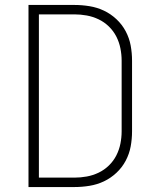

<svg xmlns="http://www.w3.org/2000/svg" viewBox="-20 -755 640 775"><path d="M95 0V-735H280Q311 -735 341.5 -730Q372 -725 399.5 -712Q427 -699 450 -677.5Q473 -656 487.5 -628.5Q502 -601 507.5 -571Q513 -541 513 -510V-225Q513 -194 507.5 -164Q502 -134 487.5 -106.5Q473 -79 450 -57.5Q427 -36 399.5 -23Q372 -10 341.5 -5Q311 0 280 0ZM137 -38H280Q305 -38 330 -42.5Q355 -47 378 -58Q401 -69 419.5 -87Q438 -105 449.5 -127.5Q461 -150 466 -175Q471 -200 471 -225V-510Q471 -535 466 -560Q461 -585 449.5 -607.5Q438 -630 419.5 -648Q401 -666 378 -677Q355 -688 330 -692.5Q305 -697 280 -697H137Z"/></svg>

Font: Iosevka Extralight Extended
Style: Regular
Weight: 200
Width: 7
Monospace: yes
Designer: Belleve Invis
Foundry: Belleve Invis
Version: Version 32.5.0; ttfautohint (v1.8.4)